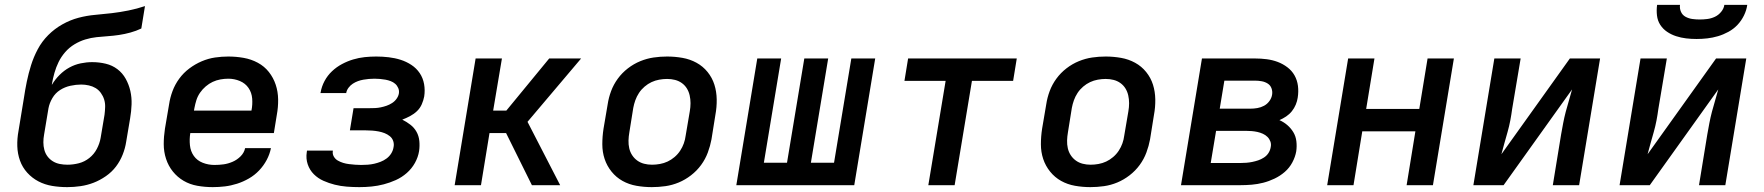

<svg xmlns="http://www.w3.org/2000/svg" viewBox="-20 -760 7240 788"><path d="M256 8Q224 8 194 3Q164 -2 138 -15.5Q112 -29 92 -51Q72 -73 62 -101Q52 -129 51 -160Q50 -191 56 -223L78 -357Q83 -391 90 -425Q97 -459 107.5 -492.5Q118 -526 135 -558Q152 -590 178 -616Q204 -642 236 -660Q268 -678 302 -687Q336 -696 370.5 -699Q405 -702 439 -706Q473 -710 507.5 -717Q542 -724 575 -735L560 -643Q539 -633 515.5 -626.5Q492 -620 468.5 -616.5Q445 -613 422.5 -611.5Q400 -610 376.5 -607.5Q353 -605 330 -598Q307 -591 285.5 -578Q264 -565 247.5 -546Q231 -527 220.5 -505.5Q210 -484 203.5 -461Q197 -438 193 -415V-412Q206 -434 224.5 -452.5Q243 -471 265 -483Q287 -495 311 -500Q335 -505 358 -505Q387 -505 414 -498.5Q441 -492 462 -476Q483 -460 496 -436.5Q509 -413 515 -386.5Q521 -360 520 -331.5Q519 -303 514 -274L498 -179Q494 -152 483.5 -125.5Q473 -99 456 -76.5Q439 -54 414.5 -37Q390 -20 364 -10Q338 0 310.5 4Q283 8 256 8ZM257 -84Q280 -84 303.5 -90Q327 -96 346.5 -111.5Q366 -127 377.5 -149Q389 -171 393 -194L409 -289Q411 -305 411.5 -321Q412 -337 407.5 -351.5Q403 -366 394 -378.5Q385 -391 372.5 -398.5Q360 -406 344.5 -409.5Q329 -413 313 -413Q292 -413 269 -408Q246 -403 226.5 -390.5Q207 -378 195 -357.5Q183 -337 179 -316L161 -208Q158 -192 158 -176Q158 -160 162 -145Q166 -130 175 -118Q184 -106 197 -98Q210 -90 225.5 -87Q241 -84 257 -84Z M853 8Q821 8 790 2.5Q759 -3 733.5 -18Q708 -33 689.5 -56Q671 -79 661.5 -108Q652 -137 652 -168.5Q652 -200 657 -232L674 -332Q678 -359 688 -386Q698 -413 715.5 -437Q733 -461 757 -479Q781 -497 808 -508.5Q835 -520 862.5 -524Q890 -528 917 -528Q949 -528 980 -522.5Q1011 -517 1038 -502.5Q1065 -488 1083.5 -464.5Q1102 -441 1111.5 -412.5Q1121 -384 1121.5 -352Q1122 -320 1116 -288L1104 -214H761Q757 -189 759.5 -164Q762 -139 775.5 -120Q789 -101 812 -92Q835 -83 860 -83Q879 -83 897.5 -85.5Q916 -88 934.5 -96Q953 -104 967.5 -118.5Q982 -133 986 -152H1092Q1087 -127 1074.5 -103.5Q1062 -80 1043.5 -60.5Q1025 -41 1001.5 -27.5Q978 -14 953 -6Q928 2 903 5Q878 8 853 8ZM776 -306H1012Q1017 -331 1015 -355.5Q1013 -380 1000 -399Q987 -418 964.5 -427.5Q942 -437 917 -437Q901 -437 884.5 -434Q868 -431 853 -424Q838 -417 824.5 -405.5Q811 -394 801 -379.5Q791 -365 786 -349Q781 -333 778 -317Z M1455 8Q1429 8 1403.5 6Q1378 4 1354 -2Q1330 -8 1307.5 -18Q1285 -28 1268 -45Q1251 -62 1243 -85.5Q1235 -109 1239 -135L1240 -142H1346V-140Q1344 -128 1350 -117.5Q1356 -107 1366.5 -101Q1377 -95 1388.5 -91.5Q1400 -88 1412.5 -86.5Q1425 -85 1437.5 -84Q1450 -83 1462 -83Q1475 -83 1489 -84Q1503 -85 1516 -88Q1529 -91 1542 -96Q1555 -101 1566.5 -109.5Q1578 -118 1585.5 -130Q1593 -142 1595 -155Q1598 -168 1594 -180.5Q1590 -193 1580 -201Q1570 -209 1558.5 -213.5Q1547 -218 1534 -220.5Q1521 -223 1507.5 -224Q1494 -225 1481 -225H1416L1431 -316H1496Q1508 -316 1519.5 -316.5Q1531 -317 1543 -319.5Q1555 -322 1566.5 -326Q1578 -330 1589 -337Q1600 -344 1607.5 -354.5Q1615 -365 1617 -376Q1619 -388 1614.5 -398.5Q1610 -409 1602 -416Q1594 -423 1583.5 -427Q1573 -431 1562 -433Q1551 -435 1539.5 -436Q1528 -437 1517 -437Q1505 -437 1494 -436Q1483 -435 1471.5 -433Q1460 -431 1449 -427Q1438 -423 1428 -416.5Q1418 -410 1410.5 -400Q1403 -390 1401 -379V-378H1295L1296 -381Q1300 -405 1312 -427.5Q1324 -450 1342.5 -467.5Q1361 -485 1383.5 -497Q1406 -509 1429.5 -516Q1453 -523 1476.5 -525.5Q1500 -528 1524 -528Q1550 -528 1575.5 -525Q1601 -522 1624.5 -514.5Q1648 -507 1668.5 -493.5Q1689 -480 1702.5 -460Q1716 -440 1720.5 -415Q1725 -390 1721 -364Q1718 -348 1711 -332Q1704 -316 1691.5 -304Q1679 -292 1663 -283.5Q1647 -275 1631 -269Q1649 -260 1664.5 -248Q1680 -236 1689.5 -219Q1699 -202 1701 -181.5Q1703 -161 1700 -140Q1696 -115 1683 -91.5Q1670 -68 1649.5 -50Q1629 -32 1604.5 -21Q1580 -10 1555 -3.5Q1530 3 1505 5.5Q1480 8 1455 8Z M2163 0 2057 -214H1989L1954 0H1846L1932 -520H2040L2004 -306H2058L2234 -520H2365L2145 -260L2279 0Z M2655 8Q2623 8 2592 2.5Q2561 -3 2535 -17.5Q2509 -32 2490 -55.5Q2471 -79 2461.5 -107.5Q2452 -136 2452 -168Q2452 -200 2457 -232L2474 -332Q2478 -359 2488 -386Q2498 -413 2515.5 -437Q2533 -461 2557 -479.5Q2581 -498 2608 -509Q2635 -520 2662.5 -524Q2690 -528 2718 -528Q2750 -528 2781 -522.5Q2812 -517 2838.5 -502.5Q2865 -488 2884 -464.5Q2903 -441 2912 -412.5Q2921 -384 2921.5 -352Q2922 -320 2916 -288L2900 -188Q2895 -161 2885 -134Q2875 -107 2857.5 -83Q2840 -59 2816 -40.5Q2792 -22 2765.5 -11Q2739 0 2711 4Q2683 8 2655 8ZM2656 -84Q2672 -84 2688.5 -87Q2705 -90 2720 -97Q2735 -104 2748.5 -115.5Q2762 -127 2771.5 -141.5Q2781 -156 2786.5 -171.5Q2792 -187 2794 -203L2811 -303Q2814 -320 2814 -336.5Q2814 -353 2810.5 -368.5Q2807 -384 2799 -397Q2791 -410 2778.5 -419Q2766 -428 2750.5 -432Q2735 -436 2718 -436Q2702 -436 2685.5 -433Q2669 -430 2654 -423Q2639 -416 2625.5 -404.5Q2612 -393 2602.5 -378.5Q2593 -364 2587.5 -348.5Q2582 -333 2579 -317L2563 -217Q2560 -200 2559.5 -183.5Q2559 -167 2562.5 -151.5Q2566 -136 2574.5 -123Q2583 -110 2595.5 -101Q2608 -92 2623.5 -88Q2639 -84 2656 -84Z M3002 0 3088 -520H3186L3115 -92H3210L3281 -520H3379L3308 -92H3403L3474 -520H3572L3486 0Z M3790 0 3861 -428H3692L3707 -520H4153L4138 -428H3969L3898 0Z M4455 8Q4423 8 4392 2.5Q4361 -3 4335 -17.5Q4309 -32 4290 -55.5Q4271 -79 4261.5 -107.5Q4252 -136 4252 -168Q4252 -200 4257 -232L4274 -332Q4278 -359 4288 -386Q4298 -413 4315.5 -437Q4333 -461 4357 -479.5Q4381 -498 4408 -509Q4435 -520 4462.5 -524Q4490 -528 4518 -528Q4550 -528 4581 -522.5Q4612 -517 4638.5 -502.5Q4665 -488 4684 -464.5Q4703 -441 4712 -412.5Q4721 -384 4721.5 -352Q4722 -320 4716 -288L4700 -188Q4695 -161 4685 -134Q4675 -107 4657.5 -83Q4640 -59 4616 -40.5Q4592 -22 4565.5 -11Q4539 0 4511 4Q4483 8 4455 8ZM4456 -84Q4472 -84 4488.5 -87Q4505 -90 4520 -97Q4535 -104 4548.5 -115.5Q4562 -127 4571.5 -141.5Q4581 -156 4586.5 -171.5Q4592 -187 4594 -203L4611 -303Q4614 -320 4614 -336.5Q4614 -353 4610.5 -368.5Q4607 -384 4599 -397Q4591 -410 4578.5 -419Q4566 -428 4550.5 -432Q4535 -436 4518 -436Q4502 -436 4485.5 -433Q4469 -430 4454 -423Q4439 -416 4425.5 -404.5Q4412 -393 4402.5 -378.5Q4393 -364 4387.5 -348.5Q4382 -333 4379 -317L4363 -217Q4360 -200 4359.5 -183.5Q4359 -167 4362.5 -151.5Q4366 -136 4374.5 -123Q4383 -110 4395.5 -101Q4408 -92 4423.5 -88Q4439 -84 4456 -84Z M4827 0 4913 -520H5131Q5155 -520 5178.5 -517Q5202 -514 5223.5 -506Q5245 -498 5263.5 -484Q5282 -470 5293 -450.5Q5304 -431 5307 -407.5Q5310 -384 5306 -359Q5304 -345 5298 -330.5Q5292 -316 5282 -303.5Q5272 -291 5258.5 -282Q5245 -273 5231 -267Q5249 -259 5263.5 -246.5Q5278 -234 5288 -217.5Q5298 -201 5300.5 -180.5Q5303 -160 5300 -139Q5296 -116 5284 -93.5Q5272 -71 5253 -54.5Q5234 -38 5211 -27Q5188 -16 5164.5 -10Q5141 -4 5117.5 -2Q5094 0 5071 0ZM4986 -314H5112Q5126 -314 5140.5 -316.5Q5155 -319 5168 -326Q5181 -333 5190 -345.5Q5199 -358 5201 -372Q5203 -385 5198.5 -397.5Q5194 -410 5183 -417Q5172 -424 5158.5 -426.5Q5145 -429 5131 -429H5005ZM4949 -91H5071Q5083 -91 5095.5 -92Q5108 -93 5120 -95.5Q5132 -98 5144 -102Q5156 -106 5167.5 -113.5Q5179 -121 5186 -132Q5193 -143 5195 -155Q5198 -168 5194 -179Q5190 -190 5182 -198Q5174 -206 5163 -211Q5152 -216 5140.5 -218.5Q5129 -221 5117 -222Q5105 -223 5093 -223H4971Z M5427 0 5513 -520H5621L5587 -313H5805L5839 -520H5947L5861 0H5753L5789 -221H5571L5535 0Z M6027 0 6113 -520H6221L6186 -312Q6183 -289 6178.5 -265.5Q6174 -242 6167.5 -219Q6161 -196 6154.5 -173Q6148 -150 6142 -127L6423 -520H6547L6461 0H6353L6387 -208Q6391 -231 6395.5 -254.5Q6400 -278 6406 -301Q6412 -324 6419 -347Q6426 -370 6432 -393L6151 0Z M6627 0 6713 -520H6821L6786 -312Q6783 -289 6778.5 -265.5Q6774 -242 6767.5 -219Q6761 -196 6754.5 -173Q6748 -150 6742 -127L7023 -520H7147L7061 0H6953L6987 -208Q6991 -231 6995.5 -254.5Q7000 -278 7006 -301Q7012 -324 7019 -347Q7026 -370 7032 -393L6751 0ZM6943 -600Q6921 -600 6900 -602.5Q6879 -605 6859 -611.5Q6839 -618 6822 -629.5Q6805 -641 6794 -658Q6783 -675 6780.5 -696.5Q6778 -718 6781 -740H6875Q6873 -725 6879 -711.5Q6885 -698 6898 -691Q6911 -684 6926 -682Q6941 -680 6956 -680Q6971 -680 6987 -682Q7003 -684 7018 -691Q7033 -698 7044 -711.5Q7055 -725 7057 -740H7151Q7148 -718 7137.5 -696.5Q7127 -675 7111 -658Q7095 -641 7074 -629.5Q7053 -618 7031 -611.5Q7009 -605 6987 -602.5Q6965 -600 6943 -600Z"/></svg>

Font: Iosevka SmBd Ex Obl
Style: Regular
Weight: 600
Width: 7
Italic angle: -9°
Monospace: yes
Designer: Belleve Invis
Foundry: Belleve Invis
Version: Version 32.5.0; ttfautohint (v1.8.4)